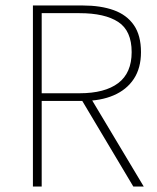

<svg xmlns="http://www.w3.org/2000/svg" viewBox="-20 -680 574 700"><path d="M100 0V-660H282Q347 -660 394.5 -643Q442 -626 468 -588.5Q494 -551 494 -490Q494 -432 468 -392.5Q442 -353 394.5 -332.5Q347 -312 282 -312H132V0ZM132 -340H270Q362 -340 411 -377Q460 -414 460 -490Q460 -568 411 -600Q362 -632 270 -632H132ZM466 0 274 -322 310 -324 504 0Z"/></svg>

Font: Source Sans 3 VF
Style: Regular
Weight: 200
Designer: Paul D. Hunt
Foundry: Adobe
Version: Version 3.046;hotconv 1.0.118;makeotfexe 2.5.65603